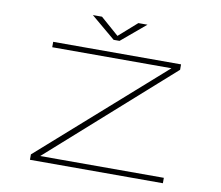

<svg xmlns="http://www.w3.org/2000/svg" viewBox="-92 -1006 1285 1118"><g transform="rotate(10 550.0 -447.0)"><path d="M154 0V-32L873 -668H168V-700H924V-668L209 -32H940V0ZM368.5 -893.5H422.5L530.5 -799L637.5 -893.5H691.5L547.5 -772.5H512.5Z"/></g></svg>

Font: Trispace Expanded Thin
Style: Regular
Weight: 100
Width: 7
Designer: Tyler Finck
Foundry: Etcetera Type Company
Version: Version 1.210; ttfautohint (v1.8.3)